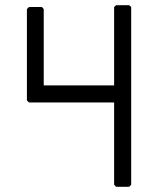

<svg xmlns="http://www.w3.org/2000/svg" viewBox="-20 -729 611 742"><path d="M429 -709H479L487 -702V-15L479 -7H429L421 -15V-333H92L84 -341V-694L92 -702H142L149 -694V-399H421V-702Z"/></svg>

Font: Ekushey Kolom
Style: Regular
Weight: 400
Designer: Al Mamun Sumon
Foundry: Al Mamun Sumon
Version: Version 1.0